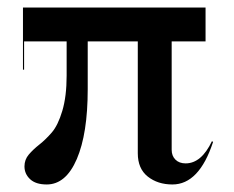

<svg xmlns="http://www.w3.org/2000/svg" viewBox="-20 -480 621 510"><path d="M104 10Q75 10 60 -4Q45 -18 45 -38Q45 -56 56.5 -69.5Q68 -83 84.5 -96Q101 -109 117.5 -128Q134 -147 145.5 -185.5Q157 -224 157 -279V-370H44V-295H41V-460H526V-370H436V-82Q436 -66 446 -56Q456 -46 473 -46Q515 -46 543 -105L546 -103Q509 10 438 10Q399 10 372.5 -11Q346 -32 346 -73V-370H213V-243Q213 -125 184 -57.5Q155 10 104 10Z"/></svg>

Font: Bodoni* 72
Style: Regular
Weight: 400
Version: Version 1.003